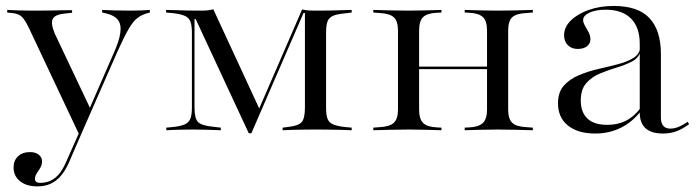

<svg xmlns="http://www.w3.org/2000/svg" viewBox="-20 -447 2404 659"><path d="M250.8 12.9 78.2 -353.2Q69.4 -371 62.1 -381Q54.8 -391.1 45.6 -396Q36.3 -400.8 20.2 -402.4L4.8 -404V-412.9Q21.8 -412.1 42.3 -411.3Q62.9 -410.5 86.3 -410.5H90.3H96Q123.4 -410.5 147.6 -410.9Q171.8 -411.3 191.5 -411.7Q211.3 -412.1 227.4 -412.1V-403.2L204.8 -400.8Q169.4 -397.6 161.3 -382.7Q153.2 -367.7 167.7 -332.3L291.1 -71.8L280.6 -58.9L368.5 -260.5Q389.5 -306.5 393.1 -335.5Q396.8 -364.5 383.9 -379.8Q371 -395.2 341.9 -401.6L330.6 -404V-412.9Q346.8 -412.1 373 -411.3Q399.2 -410.5 429.8 -410.5Q451.6 -410.5 467.7 -411.3Q483.9 -412.1 494.4 -412.9V-404L487.9 -402.4Q466.9 -396.8 452 -385.5Q437.1 -374.2 421.8 -348Q406.5 -321.8 383.9 -271.8L258.9 12.9ZM108.1 192.7Q71 192.7 48.8 175Q26.6 157.3 26.6 127.4Q26.6 104 41.9 89.5Q57.3 75 83.1 75Q101.6 75 112.9 83.9Q124.2 92.7 124.2 106.5Q124.2 119.4 118.1 129.4Q112.1 139.5 106 148.4Q100 157.3 100 166.9Q100 180.6 117.7 180.6Q147.6 180.6 169.4 163.3Q191.1 146 206.5 109.7L258.1 -6.5L265.3 -1.6L215.3 113.7Q203.2 140.3 187.5 158.1Q171.8 175.8 152.4 184.3Q133.1 192.7 108.1 192.7Z M647.6 -78.2Q647.6 -41.1 659.3 -28.6Q671 -16.1 710.5 -12.1L737.9 -8.9V0Q716.1 -0.8 690.3 -1.6Q664.5 -2.4 643.5 -2.4Q625 -2.4 608.1 -2Q591.1 -1.6 577 -1.2Q562.9 -0.8 550.8 0V-8.9L576.6 -11.3Q602.4 -14.5 615.3 -20.6Q628.2 -26.6 633.5 -39.9Q638.7 -53.2 638.7 -78.2V-334.7Q638.7 -359.7 633.5 -373Q628.2 -386.3 614.9 -392.3Q601.6 -398.4 576.6 -401.6L550 -404V-412.9Q565.3 -412.9 583.1 -412.1Q600.8 -411.3 622.2 -410.9Q643.5 -410.5 667.7 -410.5H672.6Q684.7 -410.5 694.4 -411.7Q704 -412.9 712.1 -415.3L872.6 -68.5L862.9 -58.9L1016.9 -414.5Q1031.5 -411.3 1043.1 -410.9Q1054.8 -410.5 1062.1 -410.5H1070.2Q1094.4 -410.5 1115.3 -410.9Q1136.3 -411.3 1154.4 -412.1Q1172.6 -412.9 1187.1 -412.9V-404L1161.3 -400.8Q1135.5 -398.4 1122.2 -392.3Q1108.9 -386.3 1104 -373Q1099.2 -359.7 1099.2 -334.7V-78.2Q1099.2 -53.2 1104 -39.9Q1108.9 -26.6 1122.2 -20.6Q1135.5 -14.5 1161.3 -11.3L1187.1 -8.9V0Q1172.6 -0.8 1154.4 -1.2Q1136.3 -1.6 1115.3 -2Q1094.4 -2.4 1070.2 -2.4H1062.9H1056.5Q1033.9 -2.4 1014.9 -2Q996 -1.6 979.8 -1.2Q963.7 -0.8 950 0V-8.9L969.4 -11.3Q1004.8 -15.3 1015.7 -28.2Q1026.6 -41.1 1026.6 -78.2V-402.4H1021.8L842.7 10.5H833.9L651.6 -381.5H647.6Z M1687.9 -2.4Q1658.9 -2.4 1632.3 -1.6Q1605.6 -0.8 1575 0V-8.9L1590.3 -9.7Q1623.4 -11.3 1637.5 -25Q1651.6 -38.7 1651.6 -71V-206.5H1724.2V-71Q1724.2 -38.7 1738.3 -25.4Q1752.4 -12.1 1787.9 -10.5L1808.9 -8.9V0Q1776.6 -0.8 1747.6 -1.6Q1718.5 -2.4 1687.9 -2.4ZM1382.3 -2.4Q1350.8 -2.4 1322.2 -1.6Q1293.5 -0.8 1261.3 0V-8.9L1282.3 -10.5Q1316.9 -12.1 1331.5 -25.4Q1346 -38.7 1346 -71V-341.9Q1346 -375 1331.5 -387.9Q1316.9 -400.8 1282.3 -402.4L1261.3 -404V-412.9Q1293.5 -412.1 1322.2 -411.3Q1350.8 -410.5 1382.3 -410.5Q1410.5 -410.5 1437.5 -411.3Q1464.5 -412.1 1495.2 -412.9V-404L1479.8 -403.2Q1446 -401.6 1432.3 -388.3Q1418.5 -375 1418.5 -341.9V-71Q1418.5 -38.7 1432.3 -25Q1446 -11.3 1479.8 -9.7L1495.2 -8.9V0Q1464.5 -0.8 1437.5 -1.6Q1410.5 -2.4 1382.3 -2.4ZM1651.6 -206.5V-341.9Q1651.6 -375 1637.5 -388.3Q1623.4 -401.6 1590.3 -403.2L1575 -404V-412.9Q1605.6 -412.1 1632.3 -411.3Q1658.9 -410.5 1687.9 -410.5Q1718.5 -410.5 1747.6 -411.3Q1776.6 -412.1 1808.9 -412.9V-404L1787.9 -402.4Q1752.4 -400.8 1738.3 -387.9Q1724.2 -375 1724.2 -341.9V-206.5ZM1392.7 -209.7V-218.5H1678.2V-209.7Z M2175.8 -206.5V-296.8Q2175.8 -353.2 2145.6 -383.5Q2115.3 -413.7 2058.9 -413.7Q2025 -413.7 2003.2 -403.6Q1981.5 -393.5 1981.5 -378.2Q1981.5 -369.4 1987.9 -358.5Q1994.4 -347.6 2000.4 -335.9Q2006.5 -324.2 2006.5 -312.1Q2006.5 -297.6 1994.8 -288.3Q1983.1 -279 1962.9 -279Q1941.9 -279 1929 -291.9Q1916.1 -304.8 1916.1 -325.8Q1916.1 -354 1939.1 -376.6Q1962.1 -399.2 2000.8 -412.9Q2039.5 -426.6 2086.3 -426.6Q2170.2 -426.6 2209.3 -384.7Q2248.4 -342.7 2248.4 -262.1V-206.5ZM2022.6 11.3Q1963.7 11.3 1929.4 -16.1Q1895.2 -43.5 1895.2 -92.7Q1895.2 -130.6 1915.3 -153.2Q1935.5 -175.8 1967.3 -189.1Q1999.2 -202.4 2034.7 -210.5Q2070.2 -218.5 2102.4 -227Q2134.7 -235.5 2155.6 -249.2Q2176.6 -262.9 2177.4 -286.3L2178.2 -270.2Q2171.8 -247.6 2149.2 -235.9Q2126.6 -224.2 2097.2 -215.3Q2067.7 -206.5 2039.5 -194.8Q2011.3 -183.1 1992.3 -161.7Q1973.4 -140.3 1973.4 -101.6Q1973.4 -62.1 1996 -40.3Q2018.5 -18.5 2064.5 -18.5Q2100 -18.5 2127.8 -32.3Q2155.6 -46 2179 -76.6L2179.8 -66.1Q2150.8 -28.2 2110.9 -8.5Q2071 11.3 2022.6 11.3ZM2248.4 -43.5Q2248.4 -25 2256.5 -15.3Q2264.5 -5.6 2280.6 -5.6Q2294.4 -5.6 2308.5 -11.3Q2322.6 -16.9 2340.3 -29L2345.2 -21Q2322.6 -4 2301.6 3.6Q2280.6 11.3 2255.6 11.3Q2215.3 11.3 2195.6 -6.9Q2175.8 -25 2175.8 -60.5V-206.5H2248.4Z"/></svg>

Font: Playfair 144pt SemiExpanded Light
Style: Regular
Weight: 300
Width: 6
Designer: Claus Eggers Sørensen
Foundry: Claus Eggers Sørensen
Version: Version 2.203